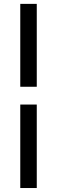

<svg xmlns="http://www.w3.org/2000/svg" viewBox="-20 -730 287 966"><path d="M165 -293.5H82V-710.5H165ZM165 216H82V-204H165Z"/></svg>

Font: Anek Odia Medium
Style: Regular
Weight: 500
Designer: Yesha Goshar & Mahesh Sahu (Odia), Yesha Goshar (Latin)
Foundry: Ek Type
Version: Version 1.003